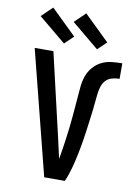

<svg xmlns="http://www.w3.org/2000/svg" viewBox="-104 -1054 808 1122"><g transform="rotate(10 300.0 -493.0)"><path d="M239 0 53 -735H164L278 -245Q285 -214 292 -183Q299 -152 306 -121Q312 -152 316.5 -183Q321 -214 325.5 -245.5Q330 -277 333.5 -308Q337 -339 340 -370.5Q343 -402 345.5 -433.5Q348 -465 350.5 -496.5Q353 -528 356 -559.5Q359 -591 369.5 -621Q380 -651 401 -675.5Q422 -700 450 -714Q478 -728 510 -731.5Q542 -735 573 -735V-643Q551 -643 528.5 -637Q506 -631 491 -614.5Q476 -598 469.5 -575.5Q463 -553 460.5 -531Q458 -509 456 -486.5Q454 -464 451.5 -441.5Q449 -419 446 -396.5Q443 -374 440 -351.5Q437 -329 434 -306.5Q431 -284 427.5 -262Q424 -240 420 -217.5Q416 -195 411.5 -173Q407 -151 402 -129Q397 -107 391 -85.5Q385 -64 378 -42.5Q371 -21 361 0ZM413 -790 251 -924 315 -986 465 -840ZM217 -790 55 -924 119 -986 269 -840Z"/></g></svg>

Font: Iosevka SS04 Semibold Extended
Style: Regular
Weight: 600
Width: 7
Monospace: yes
Designer: Belleve Invis
Foundry: Belleve Invis
Version: Version 19.0.0; ttfautohint (v1.8.4)